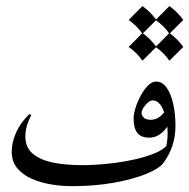

<svg xmlns="http://www.w3.org/2000/svg" viewBox="-20 -620 638 647"><path d="M544.4 -132.3 571.3 -196.3Q571.3 -123.5 528.8 -68.8Q515.1 -51.3 471.9 -33.7Q428.7 -16.1 364.3 -4.4Q299.8 7.3 221.7 7.3Q188 7.3 152.6 1.5Q117.2 -4.4 86.9 -17.6Q56.6 -30.8 38.1 -53.2Q19.5 -75.7 19.5 -108.9Q19.5 -140.1 34.4 -173.6Q49.3 -207 79.1 -235.8L85.4 -231.9Q65.4 -194.3 65.4 -160.6Q65.4 -122.1 92 -100.8Q118.7 -79.6 161.9 -71.5Q205.1 -63.5 254.9 -63.5Q296.4 -63.5 341.8 -68.1Q387.2 -72.8 429 -81.8Q470.7 -90.8 501.5 -103.5Q532.2 -116.2 544.4 -132.3ZM539.1 -122.1Q547.4 -155.3 543.9 -192.4Q540.5 -229.5 527.3 -255.6Q514.2 -281.7 494.1 -281.7Q483.4 -281.7 470.2 -266.1Q457 -250.5 457 -239.3Q457 -231.9 464.1 -224.1Q471.2 -216.3 488.3 -216.3Q504.9 -216.3 519.3 -227.3Q533.7 -238.3 539.6 -253.9L552.2 -212.4Q545.9 -190.4 526.4 -173.3Q506.8 -156.2 483.4 -156.2Q454.1 -156.2 442.1 -172.9Q430.2 -189.5 430.2 -221.2Q430.2 -235.8 436.8 -256.8Q443.4 -277.8 454.3 -298.1Q465.3 -318.4 478.8 -331.8Q492.2 -345.2 505.9 -345.2Q526.9 -345.2 541.5 -324.5Q556.2 -303.7 563.7 -269.8Q571.3 -235.8 571.3 -196.3Q566.4 -172.4 557.9 -154.3Q549.3 -136.2 539.1 -122.1ZM460 -599.6Q487.8 -579.6 506.8 -552.7L460 -506.3Q442.4 -532.2 413.6 -552.7ZM550.8 -599.6Q578.6 -579.6 597.7 -552.7L550.8 -506.3Q533.2 -532.2 504.4 -552.7ZM460 -508.8Q487.8 -488.8 506.8 -461.9L460 -415.5Q442.4 -441.4 413.6 -461.9ZM550.8 -508.8Q578.6 -488.8 597.7 -461.9L550.8 -415.5Q533.2 -441.4 504.4 -461.9Z"/></svg>

Font: Lateef Light
Style: Regular
Weight: 300
Designer: SIL International
Foundry: SIL International
Version: Version 4.200